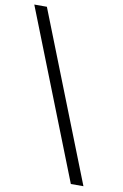

<svg xmlns="http://www.w3.org/2000/svg" viewBox="-108 -746 608 952"><g transform="rotate(10 195.5 -270.5)"><path d="M318.4 151.4 -14.6 -693.4H48.8L381.8 151.4Z"/></g></svg>

Font: Abhaya Libre Medium
Style: Regular
Weight: 500
Designer: Pushpananda Ekanayake, Sol Matas, Pathum Egodawatta
Foundry: Mooniak
Version: Version 1.050 ; ttfautohint (v1.6)